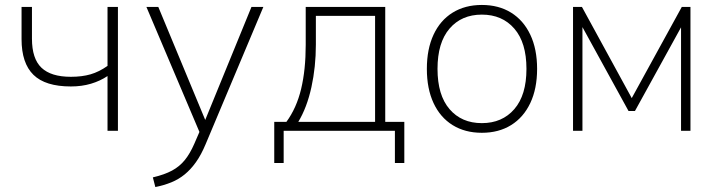

<svg xmlns="http://www.w3.org/2000/svg" viewBox="-20 -528 2895 775"><path d="M414 0V-221Q384 -201 347 -190Q310 -179 266 -179Q163 -179 115 -226Q67 -273 67 -370V-500H109V-372Q109 -291 147.5 -254.5Q186 -218 266 -218Q311 -218 345.5 -228Q380 -238 414 -262V-500H456V0Z M607 227 597 188Q644 177 674.5 160.5Q705 144 726 118Q747 92 764 53L790 -7L789 14L571 -500H619L820 -16H797L995 -500H1043L810 54Q792 97 771 126.5Q750 156 725.5 176Q701 196 671.5 208Q642 220 607 227Z M1087 130V-36H1136Q1177 -92 1195.5 -169Q1214 -246 1214 -347V-500H1535V-36H1612V130H1574V0H1125V130ZM1184 -36H1494V-464H1255V-348Q1255 -258 1237 -176Q1219 -94 1184 -36Z M1925 8Q1857 8 1807 -23Q1757 -54 1730 -112Q1703 -170 1703 -250Q1703 -330 1730 -388Q1757 -446 1807 -477Q1857 -508 1925 -508Q1993 -508 2043 -477Q2093 -446 2120.5 -388Q2148 -330 2148 -250Q2148 -170 2120.5 -112Q2093 -54 2043 -23Q1993 8 1925 8ZM1925 -31Q2007 -31 2056 -87.5Q2105 -144 2105 -250Q2105 -356 2056 -412.5Q2007 -469 1925 -469Q1843 -469 1794.5 -412.5Q1746 -356 1746 -250Q1746 -144 1794.5 -87.5Q1843 -31 1925 -31Z M2293 0V-500H2329L2530 -132L2732 -500H2767V0H2729V-454H2749L2543 -80H2517L2311 -455H2331V0Z"/></svg>

Font: Mulish ExtraLight
Style: Regular
Weight: 200
Designer: Vernon Adams
Foundry: Vernon Adams
Version: Version 3.603